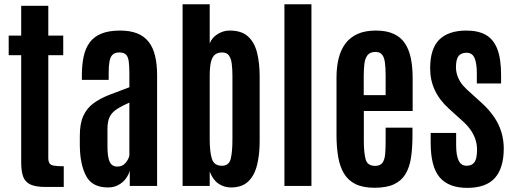

<svg xmlns="http://www.w3.org/2000/svg" viewBox="-20 -887 2454 916"><path d="M196.3 4.9Q149.4 4.9 124.5 -7.1Q99.6 -19 90.3 -44.9Q81.1 -70.8 81.1 -111.8V-623.5H21.5V-717.3H81.1V-859.4H210.4V-717.3H281.7V-623.5H210.4V-134.3Q210.4 -117.2 215.8 -108.4Q221.2 -99.6 237.1 -96.7Q252.9 -93.8 284.2 -93.8V4.9Z M495.1 7.3Q419.9 7.3 390.9 -47.4Q361.8 -102.1 360.8 -192.4V-239.3Q360.8 -297.9 377.7 -334.5Q394.5 -371.1 425.8 -394Q457 -417 500.5 -434.1Q543.9 -451.2 597.2 -470.7V-534.7Q597.2 -571.8 594.2 -594Q591.3 -616.2 581.1 -626.5Q570.8 -636.7 549.3 -636.7Q528.3 -636.7 517.3 -626.2Q506.3 -615.7 502.4 -594Q498.5 -572.3 498.5 -538.6V-505.9H370.6V-527.8Q370.6 -578.1 379.2 -617.7Q387.7 -657.2 408.2 -684.8Q428.7 -712.4 464.1 -726.8Q499.5 -741.2 553.2 -741.2Q600.6 -741.2 634.3 -727.8Q668 -714.4 689 -687.7Q710 -661.1 719.7 -621.1Q729.5 -581.1 729.5 -527.8V0H599.1V-72.8Q593.3 -51.8 579.1 -33.4Q564.9 -15.1 543.7 -3.9Q522.5 7.3 495.1 7.3ZM540 -92.3Q564.5 -92.3 579.1 -109.9Q593.8 -127.4 597.2 -145.5V-397.5Q567.9 -384.3 547.9 -372.8Q527.8 -361.3 515.6 -347.7Q503.4 -334 498 -315.4Q492.7 -296.9 492.7 -270V-188Q492.7 -137.7 503.2 -115Q513.7 -92.3 540 -92.3Z M1082 7.3Q1049.3 7.3 1022.7 -10.5Q996.1 -28.3 980.5 -68.4V0H851.1V-866.7H980.5V-679.7Q991.7 -708.5 1018.6 -724.6Q1045.4 -740.7 1072.3 -741.2Q1130.4 -742.2 1162.1 -714.1Q1193.8 -686 1206.3 -636.2Q1218.8 -586.4 1218.8 -522V-211.9Q1218.8 -149.9 1206.5 -100.1Q1194.3 -50.3 1164.6 -21.5Q1134.8 7.3 1082 7.3ZM1038.6 -96.2Q1072.3 -96.2 1080.6 -128.7Q1088.9 -161.1 1088.9 -224.1V-523.9Q1088.9 -557.1 1085.7 -582.5Q1082.5 -607.9 1072.3 -622.3Q1062 -636.7 1039.6 -636.7Q1019.5 -636.7 1006.3 -627Q993.2 -617.2 986.8 -592.8Q980.5 -568.4 980.5 -524.4V-222.7Q980.5 -162.1 991 -129.2Q1001.5 -96.2 1038.6 -96.2Z M1336.9 0V-866.7H1465.8V0Z M1766.6 8.8Q1711.4 8.8 1676 -8.8Q1640.6 -26.4 1620.8 -59.6Q1601.1 -92.8 1593.3 -139.4Q1585.4 -186 1585.4 -243.7V-516.6Q1585.4 -567.9 1595.9 -609.4Q1606.4 -650.9 1628.7 -680.2Q1650.9 -709.5 1686.5 -725.3Q1722.2 -741.2 1772.5 -741.2Q1823.7 -741.2 1857.9 -725.6Q1892.1 -710 1911.9 -680.2Q1931.6 -650.4 1940.2 -608.6Q1948.7 -566.9 1948.7 -514.2V-357.4H1715.8V-213.4Q1715.8 -160.2 1724.1 -127.9Q1732.4 -95.7 1769.5 -95.7Q1794.4 -95.7 1804.9 -110.8Q1815.4 -126 1817.6 -152.6Q1819.8 -179.2 1819.8 -213.4V-277.8H1947.8V-238.8Q1947.8 -179.7 1940.7 -133.8Q1933.6 -87.9 1914.3 -56.2Q1895 -24.4 1859.4 -7.8Q1823.7 8.8 1766.6 8.8ZM1715.3 -433.1H1819.8V-526.9Q1819.8 -563.5 1816.4 -588.6Q1813 -613.8 1802.7 -626.5Q1792.5 -639.2 1771.5 -639.2Q1745.6 -639.2 1733.6 -624Q1721.7 -608.9 1718.5 -582.8Q1715.3 -556.6 1715.3 -523.4Z M2209 9.3Q2120.6 9.3 2077.6 -41Q2034.7 -91.3 2034.7 -205.6V-252.9H2156.2V-193.8Q2156.2 -146 2168 -121.1Q2179.7 -96.2 2206.1 -96.2Q2231.4 -96.2 2243.7 -113.3Q2255.9 -130.4 2255.9 -172.4Q2255.9 -196.8 2248.8 -219.7Q2241.7 -242.7 2226.8 -264.9Q2211.9 -287.1 2188.5 -308.1L2122.6 -367.7Q2077.1 -408.7 2054.7 -456.3Q2032.2 -503.9 2032.2 -561.5Q2032.2 -654.8 2075.9 -698Q2119.6 -741.2 2205.6 -741.2Q2261.2 -741.2 2297.9 -720.5Q2334.5 -699.7 2352.5 -653.3Q2370.6 -606.9 2370.6 -528.8V-488.8H2254.9V-537.1Q2254.9 -585.4 2243.9 -610.4Q2232.9 -635.3 2206.5 -635.3Q2180.7 -635.3 2168.5 -620.8Q2156.2 -606.4 2155.3 -570.3Q2154.8 -550.8 2160.2 -532Q2165.5 -513.2 2177 -495.4Q2188.5 -477.5 2207 -460.4L2276.4 -397.5Q2331.1 -348.1 2357.2 -294.4Q2383.3 -240.7 2383.3 -178.2Q2383.3 -85.9 2341.3 -38.3Q2299.3 9.3 2209 9.3Z"/></svg>

Font: Antonio
Style: Bold
Weight: 700
Designer: Vernon Adams
Foundry: Vernon Adams
Version: Version 1.002